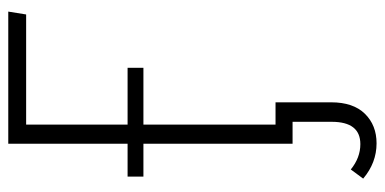

<svg xmlns="http://www.w3.org/2000/svg" viewBox="-252 -472 926 462"><g transform="rotate(-90 211.0 -241.0)"><path d="M407.2 -641.1H142.1V-397H278.8V-358.9H142.1V-41H195.8V92.8Q195.8 146 168.2 174.1Q140.6 202.1 97.2 202.1Q50.3 202.1 12.2 169.9L34.2 140.1Q62.5 163.1 95.2 163.1Q148.9 163.1 148.9 94.2V0H96.2V-358.9H17.1V-397H96.2V-684.1H414.1Z"/></g></svg>

Font: Fira Sans Compressed ExtraLight
Style: Regular
Weight: 250
Width: 1
Designer: Carrois Corporate & Edenspiekermann AG
Foundry: Carrois Corporate GbR & Edenspiekermann AG
Version: Version 4.203;PS 004.203;hotconv 1.0.88;makeotf.lib2.5.64775